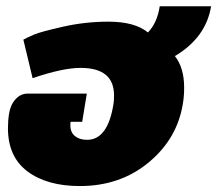

<svg xmlns="http://www.w3.org/2000/svg" viewBox="-20 -587 705 623"><path d="M5.8 -170.8Q5.8 -195.8 9.2 -216.7Q13.3 -245.8 30 -264.6Q46.7 -283.3 70 -283.3H261.7L246.7 -191.7H209.2Q208.3 -187.5 208.3 -180Q208.3 -157.5 223.3 -145.4Q238.3 -133.3 262.5 -133.3Q330 -133.3 348.3 -250Q350 -260 350 -277.5Q350 -366.7 241.7 -366.7Q183.3 -366.7 85.8 -333.3L55.8 -458.3Q67.5 -465 90 -474.6Q112.5 -484.2 184.6 -500.4Q256.7 -516.7 331.7 -516.7Q417.5 -516.7 460 -481.7Q490 -512.5 498.3 -566.7H665Q648.3 -465 547.5 -405Q577.5 -367.5 577.5 -302.5Q577.5 -274.2 573.3 -250Q555 -136.7 462.5 -60Q370 16.7 239.2 16.7Q132.5 16.7 69.2 -30.8Q5.8 -78.3 5.8 -170.8Z"/></svg>

Font: BoonTook
Style: Italic
Weight: 400
Italic angle: -9°
Designer: Sungsit Sawaiwan
Foundry: FontUni
Version: Version 3.0